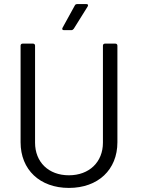

<svg xmlns="http://www.w3.org/2000/svg" viewBox="-20 -914 695 942"><path d="M294 -766H330C335 -766 339 -769 342 -773L410 -882C414 -889 412 -894 404 -894H359C354 -894 349 -892 347 -887L287 -778C283 -771 286 -766 294 -766ZM318 8C461 8 556 -81 556 -216V-690C556 -696 552 -700 546 -700H495C489 -700 485 -696 485 -690V-214C485 -119 418 -54 318 -54C218 -54 152 -119 152 -214V-690C152 -696 148 -700 142 -700H91C85 -700 81 -696 81 -690V-216C81 -81 176 8 318 8Z"/></svg>

Font: Elastic
Style: elastic
Weight: 400
Designer: Jeremy Tribby
Foundry: Tribby Type
Version: Version 1.422;hotconv 1.0.109;makeotfexe 2.5.65596